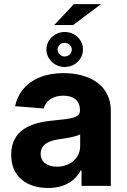

<svg xmlns="http://www.w3.org/2000/svg" viewBox="-20 -911 620 941"><path d="M215.9 10.3C296.5 10.3 348.7 -24.9 375.4 -75.6H379.6V0H523.1V-367.9C523.1 -497.9 413 -552.6 291.5 -552.6C160.9 -552.6 74.9 -490.1 54 -390.6L193.9 -379.3C204.2 -415.5 236.5 -442.1 290.8 -442.1C342.3 -442.1 371.8 -416.2 371.8 -371.4V-369.3C371.8 -334.2 334.5 -329.5 239.7 -320.3C131.7 -310.4 34.8 -274.1 34.8 -152.3C34.8 -44.4 111.9 10.3 215.9 10.3ZM207.4 -668.3C207.4 -621.4 248.2 -582.7 296.9 -582.7C347.3 -582.7 386.7 -621.4 386.7 -668.3C386.7 -715.6 347.3 -754.3 296.9 -754.3C248.2 -754.3 207.4 -715.6 207.4 -668.3ZM267.8 -228.3C300.8 -233 354.8 -240.8 372.9 -252.8V-195C372.9 -137.8 325.6 -94.1 259.2 -94.1C212.7 -94.1 179.3 -115.8 179.3 -157.3C179.3 -199.9 214.5 -220.9 267.8 -228.3ZM338.1 -788 475.1 -890.6H342L245.4 -788ZM296.9 -701C316.8 -701 332 -685.4 332 -668.3C332 -649.9 316.8 -634.2 296.9 -634.2C277.7 -634.2 262.1 -649.9 262.1 -668.3C262.1 -685.4 277.7 -701 296.9 -701Z"/></svg>

Font: Inter-Hewn
Style: Bold
Weight: 700
Designer: Rasmus Andersson
Foundry: rsms
Version: Version 3.012;git-f93a4a705